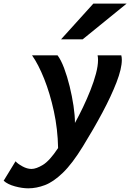

<svg xmlns="http://www.w3.org/2000/svg" viewBox="-115 -793 706 1040"><path d="M413.6 -493.2H542Q544.9 -482.4 544.9 -468.8Q544.9 -421.4 516.1 -346.9Q487.3 -272.5 439.5 -182.9Q391.6 -93.3 334 0Q276.4 93.8 225.6 142.8Q174.8 191.9 128.7 209.5Q82.5 227.1 38.1 227.1Q4.9 227.1 -34.4 216.3Q-73.7 205.6 -95.2 186L-30.8 80.6Q-19.5 93.8 6.1 107.9Q31.7 122.1 55.7 122.1Q81.1 122.1 117.4 100.1Q153.8 78.1 199.7 8.8Q197.8 -93.8 176.8 -190.4Q155.8 -287.1 124.3 -366Q92.8 -444.8 58.6 -493.2H196.8Q215.3 -468.8 232.2 -424.1Q249 -379.4 262.2 -325.7Q275.4 -272 283.2 -219.5Q291 -167 291 -127Q312.5 -166 334.5 -211.9Q356.4 -257.8 375 -304.7Q393.6 -351.6 404.8 -394Q416 -436.5 416 -467.8Q416 -483.4 413.6 -493.2ZM390.6 -773.4H570.8L333 -580.1H215.8Z"/></svg>

Font: Andika
Style: Bold Italic
Weight: 700
Italic angle: -14°
Designer: Victor Gaultney, Annie Olsen, Julie Remington, Don Collingsworth, Eric Hays, Becca Hirsbrunner
Foundry: SIL International
Version: Version 6.101